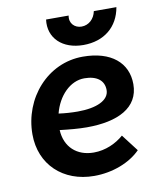

<svg xmlns="http://www.w3.org/2000/svg" viewBox="-82 -786 726 863"><g transform="rotate(-10 280.5 -355.0)"><path d="M279 10C363 10 443 -21 491 -70L432 -147C398 -117 349 -94 295 -94C218 -94 165 -142 161 -220C204 -215 245 -211 284 -211C425 -211 523 -258 523 -366C523 -464 449 -527 320 -527C159 -527 37 -387 37 -222C37 -84 137 10 279 10ZM333 -578C428 -578 493 -632 508 -720H405C398 -685 372 -661 339 -661C308 -661 283 -685 290 -720H187C176 -636 238 -578 333 -578ZM169 -294C189 -372 245 -430 310 -430C368 -430 400 -404 400 -361C400 -314 342 -288 256 -288C228 -288 197 -290 169 -294Z"/></g></svg>

Font: Fixel Text 20240404 SemiBold
Style: Italic
Weight: 600
Width: 4
Italic angle: -10°
Designer: AlfaBravo + MacPaw
Foundry: Kyrylo Tkachov, Marchela Mozhyna, Serhii Makarenko, Maria Weinstein, Zakhar Kryvoshyya
Version: Version 1.211;Glyphs 3.2 (3225)